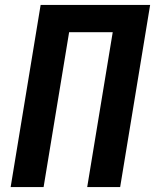

<svg xmlns="http://www.w3.org/2000/svg" viewBox="-20 -755 640 775"><path d="M23 0 144 -735H586L465 0H332L435 -625H259L156 0Z"/></svg>

Font: Iosevka Aile Extrabold Oblique
Style: Regular
Weight: 800
Italic angle: -9°
Designer: Belleve Invis
Foundry: Belleve Invis
Version: Version 31.1.0; ttfautohint (v1.8.4)